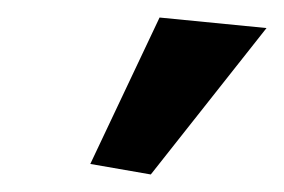

<svg xmlns="http://www.w3.org/2000/svg" viewBox="-20 -780 324 219"><path d="M284 -748 152 -581 83 -593 162 -760Z"/></svg>

Font: CantoraOne
Style: Regular
Weight: 400
Designer: Pablo Impallari, Rodrigo Fuenzalida
Foundry: Pablo Impallari
Version: Version 1.001; ttfautohint (v0.8) -G 200 -r 50